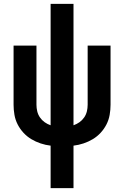

<svg xmlns="http://www.w3.org/2000/svg" viewBox="-20 -755 640 990"><path d="M241 215V-4Q215 -7 189.5 -15.5Q164 -24 141.5 -37.5Q119 -51 101 -70.5Q83 -90 71 -113.5Q59 -137 54.5 -163Q50 -189 50 -215V-520H168V-215Q168 -198 172 -181Q176 -164 186 -149.5Q196 -135 210 -125Q224 -115 241 -109V-735H359V-109Q376 -115 390 -125Q404 -135 414 -149.5Q424 -164 428 -181Q432 -198 432 -215V-520H550V-215Q550 -189 545.5 -163Q541 -137 529 -113.5Q517 -90 499 -70.5Q481 -51 458.5 -37.5Q436 -24 410.5 -15.5Q385 -7 359 -4V215Z"/></svg>

Font: R Plex Mono
Style: Bold
Weight: 700
Monospace: yes
Designer: Belleve Invis
Foundry: Belleve Invis
Version: Version 31.8.0